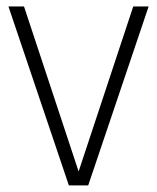

<svg xmlns="http://www.w3.org/2000/svg" viewBox="-20 -560 474 580"><path d="M188 0 5.5 -540.5H52.5L217.5 -42L382.5 -540.5H429L246.5 0Z"/></svg>

Font: Encode Sans Condensed ExtraLight
Style: Regular
Weight: 200
Width: 3
Designer: Multiple Designers
Foundry: Impallari Type
Version: Version 3.000; ttfautohint (v1.8.3) -l 8 -r 50 -G 200 -x 14 